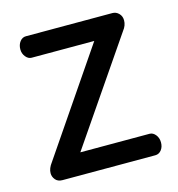

<svg xmlns="http://www.w3.org/2000/svg" viewBox="-79 -544 569 613"><g transform="rotate(-15 205.5 -237.0)"><path d="M132 -71H361Q372 -71 380.5 -60.5Q389 -50 389 -35Q389 -20 381 -10Q373 0 361 0H54Q39 0 31 -9.5Q23 -19 23 -31Q23 -47 36 -64L267 -403H60Q49 -403 40.5 -413.5Q32 -424 32 -438Q32 -453 40 -463.5Q48 -474 60 -474H346Q358 -474 367 -465Q376 -456 376 -442Q376 -425 364 -410Z"/></g></svg>

Font: Dosis
Style: Medium
Weight: 500
Designer: Edgar Tolentino, Pablo Impallari, Igino Marini
Foundry: Edgar Tolentino, Pablo Impallari, Igino Marini
Version: Version 1.007